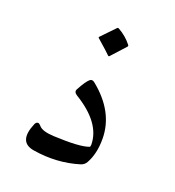

<svg xmlns="http://www.w3.org/2000/svg" viewBox="-160 -743 772 846"><g transform="rotate(30 225.5 -320.5)"><path d="M170.4 -321.8Q186.5 -370.6 199.2 -385.3Q207.5 -395 221.7 -387.2Q355 -313.5 377.4 -190.4Q390.1 -121.1 371.6 -68.4Q366.2 -52.7 350.6 -44.4Q255.4 4.4 140.6 5.9Q61 6.8 85 -95.7Q87.9 -107.4 97.2 -108.9Q103 -109.4 112.3 -101.6Q131.3 -85.4 187 -92.8Q308.1 -108.4 345.7 -130.9Q349.1 -132.8 347.7 -142.6Q329.1 -242.7 185.1 -298.8Q165.5 -306.6 170.4 -321.8ZM189 -644.5Q191.4 -648.4 197.3 -646.5Q236.8 -632.8 268.1 -605Q272.5 -601.1 269.5 -596.2L221.7 -520.5Q218.8 -516.1 211.7 -522Q204.6 -527.8 141.6 -565.9Q137.7 -568.4 140.1 -571.8Z"/></g></svg>

Font: Amiri Quran Colored
Style: Regular
Weight: 400
Designer: Khaled Hosny
Version: Version 000.111